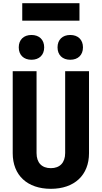

<svg xmlns="http://www.w3.org/2000/svg" viewBox="-20 -1178 640 1208"><path d="M120 -1048H480V-1158H120ZM422 -802C471 -802 502 -832 502 -880C502 -928 471 -958 422 -958C373 -958 342 -928 342 -880C342 -832 373 -802 422 -802ZM178 -802C227 -802 258 -832 258 -880C258 -928 227 -958 178 -958C129 -958 98 -928 98 -880C98 -832 129 -802 178 -802ZM300 10C448 10 540 -76 540 -214V-730H390V-215C390 -154 356 -120 300 -120C243 -120 210 -154 210 -215V-730H60V-214C60 -75 152 10 300 10Z"/></svg>

Font: JetBrains Mono ExtraBold
Style: Regular
Weight: 800
Monospace: yes
Designer: Philipp Nurullin, Konstantin Bulenkov
Foundry: JetBrains
Version: Version 2.305